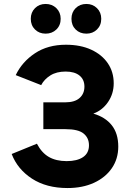

<svg xmlns="http://www.w3.org/2000/svg" viewBox="-20 -938 668 970"><path d="M321 12Q214.5 12 141.5 -35.5Q68.5 -83 39 -160L166.5 -212Q190.5 -166 227 -145Q263.5 -124 317 -124Q369.5 -124 399.5 -144.2Q429.5 -164.5 429.5 -204Q429.5 -241 402.5 -263.2Q375.5 -285.5 310.5 -285.5H199V-421H309.5Q357.5 -421 382 -442.8Q406.5 -464.5 406.5 -500.5Q406.5 -536 381.8 -556.2Q357 -576.5 311.5 -576.5Q265.5 -576.5 234.5 -557Q203.5 -537.5 188 -508L59.5 -558.5Q91.5 -625.5 156.5 -668.8Q221.5 -712 313 -712Q386.5 -712 440.8 -687Q495 -662 524.8 -618.2Q554.5 -574.5 554.5 -517Q554.5 -464.5 525.8 -422.5Q497 -380.5 451.5 -364Q512 -346.5 544.8 -305Q577.5 -263.5 577.5 -197.5Q577.5 -135.5 545 -88.2Q512.5 -41 454.8 -14.5Q397 12 321 12ZM416.5 -768Q383.5 -768 362.2 -789Q341 -810 341 -843Q341 -875.5 362.2 -896.8Q383.5 -918 416.5 -918Q448.5 -918 470 -896.8Q491.5 -875.5 491.5 -843Q491.5 -810 470 -789Q448.5 -768 416.5 -768ZM210.5 -768Q178 -768 156.8 -789Q135.5 -810 135.5 -843Q135.5 -875.5 156.8 -896.8Q178 -918 210.5 -918Q243 -918 264.8 -896.8Q286.5 -875.5 286.5 -843Q286.5 -810 264.8 -789Q243 -768 210.5 -768Z"/></svg>

Font: Overpass ExtraBold
Style: Regular
Weight: 800
Designer: Delve Withrington, Dave Bailey, Thomas Jockin
Foundry: Delve Fonts LLC
Version: Version 4.000; ttfautohint (v1.8.3)